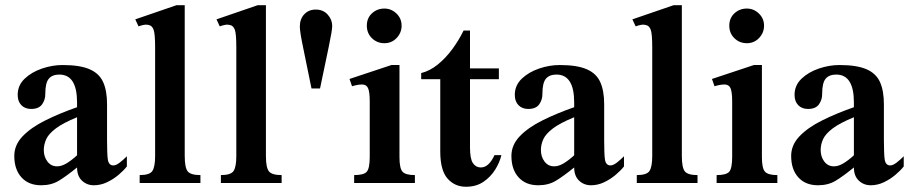

<svg xmlns="http://www.w3.org/2000/svg" viewBox="-20 -712 3536 747"><path d="M473.6 -104V-64.5Q461.4 -48.8 441.2 -31.7Q420.9 -14.6 396.2 -2.9Q371.6 8.8 345.2 8.8Q317.9 8.8 298.8 -9.3Q279.8 -27.3 279.8 -60.5Q237.3 -25.9 208.3 -8.5Q179.2 8.8 140.1 8.8Q91.3 8.8 63.5 -22Q35.6 -52.7 35.6 -105.5Q35.6 -147.9 68.1 -181.9Q100.6 -215.8 156 -243.4Q211.4 -271 279.8 -294.9V-313.5Q279.8 -421.9 210.9 -421.9Q183.6 -421.9 169.9 -405.8Q156.2 -389.6 156.2 -346.7Q156.7 -324.7 144 -306.4Q131.3 -288.1 101.1 -288.1Q77.6 -288.1 63.2 -302.7Q48.8 -317.4 48.8 -342.8Q48.8 -379.9 75.9 -405.8Q103 -431.6 143.3 -445.3Q183.6 -459 223.6 -459Q291 -459 328.6 -442.6Q366.2 -426.3 381.3 -392.6Q396.5 -358.9 396.5 -306.6V-166.5Q396.5 -142.6 397.2 -122.6Q397.9 -102.5 399.4 -92.3Q402.8 -68.4 420.9 -68.4Q431.2 -68.4 444.8 -78.6Q458.5 -88.9 473.6 -104ZM279.8 -107.9V-255.9Q225.1 -233.4 197.3 -212.4Q169.4 -191.4 159.9 -170.7Q150.4 -149.9 150.4 -128.4Q150.4 -102.1 164.6 -83.5Q178.7 -64.9 201.7 -64.9Q218.8 -64.5 238.8 -76.4Q258.8 -88.4 279.8 -107.9Z M759.8 0H523.4V-30.8Q563 -30.8 573.2 -47.4Q583.5 -64 583.5 -105V-527.3Q583.5 -581.1 577.6 -596.4Q571.8 -611.8 560.1 -614.3Q549.8 -617.2 539.6 -615.2Q529.3 -613.3 519 -609.4L506.3 -636.7L667 -691.9H698.7V-105Q698.7 -59.6 710.4 -45.2Q722.2 -30.8 759.8 -30.8Z M1075.7 0H839.4V-30.8Q878.9 -30.8 889.2 -47.4Q899.4 -64 899.4 -105V-527.3Q899.4 -581.1 893.6 -596.4Q887.7 -611.8 876 -614.3Q865.7 -617.2 855.5 -615.2Q845.2 -613.3 835 -609.4L822.3 -636.7L982.9 -691.9H1014.6V-105Q1014.6 -59.6 1026.4 -45.2Q1038.1 -30.8 1075.7 -30.8Z M1272.5 -611.3Q1272.5 -593.3 1258.3 -526.4L1225.1 -367.7H1191.9L1159.7 -525.4Q1146.5 -588.4 1146.5 -608.4Q1146.5 -638.2 1163.8 -656.5Q1181.2 -674.8 1208.5 -674.8Q1237.3 -674.8 1254.9 -655.3Q1272.5 -635.7 1272.5 -611.3Z M1594.2 0H1357.9V-30.8Q1396 -30.8 1407.2 -44.2Q1418.5 -57.6 1418.5 -101.6V-317.9Q1418.5 -354 1412.1 -368.7Q1405.8 -383.3 1388.7 -383.3Q1372.6 -383.3 1349.6 -376.5L1339.8 -404.8L1502.9 -459H1534.2V-100.6Q1534.2 -57.1 1546.1 -43.9Q1558.1 -30.8 1594.2 -30.8ZM1475.6 -543.9Q1447.3 -543.9 1427.2 -563.2Q1407.2 -582.5 1407.2 -612.3Q1407.2 -641.6 1427.2 -660.2Q1447.3 -678.7 1475.6 -678.7Q1502.4 -678.7 1522.5 -659.4Q1542.5 -640.1 1542.5 -612.3Q1542.5 -584.5 1523.2 -564.2Q1503.9 -543.9 1475.6 -543.9Z M1793 14.6Q1749 14.6 1720.9 -17.6Q1692.9 -49.8 1692.9 -122.6V-403.8H1618.7V-427.7Q1652.3 -436 1683.1 -460.9Q1713.9 -485.8 1739.5 -520.5Q1765.1 -555.2 1783.7 -593.3H1808.6V-445.8H1920.9V-403.8H1808.6V-138.2Q1808.6 -94.7 1819.6 -77.9Q1830.6 -61 1849.6 -60.5Q1866.7 -60.1 1880.4 -73.2Q1894 -86.4 1903.8 -108.4H1930.7Q1924.3 -80.6 1906.7 -52.2Q1889.2 -23.9 1860.8 -4.6Q1832.5 14.6 1793 14.6Z M2407.7 -104V-64.5Q2395.5 -48.8 2375.2 -31.7Q2355 -14.6 2330.3 -2.9Q2305.7 8.8 2279.3 8.8Q2252 8.8 2232.9 -9.3Q2213.9 -27.3 2213.9 -60.5Q2171.4 -25.9 2142.3 -8.5Q2113.3 8.8 2074.2 8.8Q2025.4 8.8 1997.6 -22Q1969.7 -52.7 1969.7 -105.5Q1969.7 -147.9 2002.2 -181.9Q2034.7 -215.8 2090.1 -243.4Q2145.5 -271 2213.9 -294.9V-313.5Q2213.9 -421.9 2145 -421.9Q2117.7 -421.9 2104 -405.8Q2090.3 -389.6 2090.3 -346.7Q2090.8 -324.7 2078.1 -306.4Q2065.4 -288.1 2035.2 -288.1Q2011.7 -288.1 1997.3 -302.7Q1982.9 -317.4 1982.9 -342.8Q1982.9 -379.9 2010 -405.8Q2037.1 -431.6 2077.4 -445.3Q2117.7 -459 2157.7 -459Q2225.1 -459 2262.7 -442.6Q2300.3 -426.3 2315.4 -392.6Q2330.6 -358.9 2330.6 -306.6V-166.5Q2330.6 -142.6 2331.3 -122.6Q2332 -102.5 2333.5 -92.3Q2336.9 -68.4 2355 -68.4Q2365.2 -68.4 2378.9 -78.6Q2392.6 -88.9 2407.7 -104ZM2213.9 -107.9V-255.9Q2159.2 -233.4 2131.3 -212.4Q2103.5 -191.4 2094 -170.7Q2084.5 -149.9 2084.5 -128.4Q2084.5 -102.1 2098.6 -83.5Q2112.8 -64.9 2135.7 -64.9Q2152.8 -64.5 2172.9 -76.4Q2192.9 -88.4 2213.9 -107.9Z M2693.8 0H2457.5V-30.8Q2497.1 -30.8 2507.3 -47.4Q2517.6 -64 2517.6 -105V-527.3Q2517.6 -581.1 2511.7 -596.4Q2505.9 -611.8 2494.1 -614.3Q2483.9 -617.2 2473.6 -615.2Q2463.4 -613.3 2453.1 -609.4L2440.4 -636.7L2601.1 -691.9H2632.8V-105Q2632.8 -59.6 2644.5 -45.2Q2656.2 -30.8 2693.8 -30.8Z M3004.4 0H2768.1V-30.8Q2806.2 -30.8 2817.4 -44.2Q2828.6 -57.6 2828.6 -101.6V-317.9Q2828.6 -354 2822.3 -368.7Q2815.9 -383.3 2798.8 -383.3Q2782.7 -383.3 2759.8 -376.5L2750 -404.8L2913.1 -459H2944.3V-100.6Q2944.3 -57.1 2956.3 -43.9Q2968.3 -30.8 3004.4 -30.8ZM2885.7 -543.9Q2857.4 -543.9 2837.4 -563.2Q2817.4 -582.5 2817.4 -612.3Q2817.4 -641.6 2837.4 -660.2Q2857.4 -678.7 2885.7 -678.7Q2912.6 -678.7 2932.6 -659.4Q2952.6 -640.1 2952.6 -612.3Q2952.6 -584.5 2933.3 -564.2Q2914.1 -543.9 2885.7 -543.9Z M3496.1 -104V-64.5Q3483.9 -48.8 3463.6 -31.7Q3443.4 -14.6 3418.7 -2.9Q3394 8.8 3367.7 8.8Q3340.3 8.8 3321.3 -9.3Q3302.2 -27.3 3302.2 -60.5Q3259.8 -25.9 3230.7 -8.5Q3201.7 8.8 3162.6 8.8Q3113.8 8.8 3085.9 -22Q3058.1 -52.7 3058.1 -105.5Q3058.1 -147.9 3090.6 -181.9Q3123 -215.8 3178.5 -243.4Q3233.9 -271 3302.2 -294.9V-313.5Q3302.2 -421.9 3233.4 -421.9Q3206.1 -421.9 3192.4 -405.8Q3178.7 -389.6 3178.7 -346.7Q3179.2 -324.7 3166.5 -306.4Q3153.8 -288.1 3123.5 -288.1Q3100.1 -288.1 3085.7 -302.7Q3071.3 -317.4 3071.3 -342.8Q3071.3 -379.9 3098.4 -405.8Q3125.5 -431.6 3165.8 -445.3Q3206.1 -459 3246.1 -459Q3313.5 -459 3351.1 -442.6Q3388.7 -426.3 3403.8 -392.6Q3418.9 -358.9 3418.9 -306.6V-166.5Q3418.9 -142.6 3419.7 -122.6Q3420.4 -102.5 3421.9 -92.3Q3425.3 -68.4 3443.4 -68.4Q3453.6 -68.4 3467.3 -78.6Q3481 -88.9 3496.1 -104ZM3302.2 -107.9V-255.9Q3247.6 -233.4 3219.7 -212.4Q3191.9 -191.4 3182.4 -170.7Q3172.9 -149.9 3172.9 -128.4Q3172.9 -102.1 3187 -83.5Q3201.2 -64.9 3224.1 -64.9Q3241.2 -64.5 3261.2 -76.4Q3281.2 -88.4 3302.2 -107.9Z"/></svg>

Font: Awami Nastaliq
Style: Bold
Weight: 700
Designer: Peter Martin, SIL International
Foundry: SIL International
Version: Version 3.100